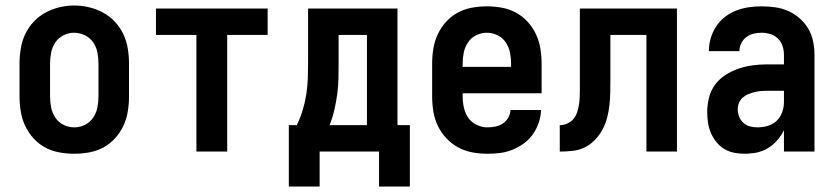

<svg xmlns="http://www.w3.org/2000/svg" viewBox="-20 -551 3040 698"><path d="M250 8Q223 8 195.5 3Q168 -2 144 -15Q120 -28 101.5 -48.5Q83 -69 71.5 -93.5Q60 -118 55.5 -145.5Q51 -173 51 -200V-320Q51 -347 55.5 -374.5Q60 -402 71.5 -426.5Q83 -451 102 -471.5Q121 -492 145 -505Q169 -518 196 -524.5Q223 -531 250 -531Q277 -531 304 -524.5Q331 -518 355 -505Q379 -492 398 -471.5Q417 -451 428.5 -426.5Q440 -402 444.5 -374.5Q449 -347 449 -320V-200Q449 -173 444.5 -145.5Q440 -118 428.5 -93.5Q417 -69 398.5 -48.5Q380 -28 356 -15Q332 -2 304.5 3Q277 8 250 8ZM250 -88Q270 -88 288.5 -97Q307 -106 318.5 -123Q330 -140 334 -160Q338 -180 338 -200V-320Q338 -340 334 -360.5Q330 -381 318.5 -397.5Q307 -414 288 -423Q269 -432 249 -432Q229 -432 210.5 -422.5Q192 -413 181 -396.5Q170 -380 166 -360Q162 -340 162 -320V-200Q162 -180 166 -160Q170 -140 181.5 -123Q193 -106 211.5 -97Q230 -88 250 -88Z M694 0V-424H547V-520H953V-424H806V0Z M1030 127V-96H1059Q1072 -123 1080.5 -151Q1089 -179 1093.5 -208Q1098 -237 1099 -266.5Q1100 -296 1100 -325V-520H1425V-96H1470V127H1358V0H1142V127ZM1314 -96V-424H1211V-325Q1211 -296 1210.5 -267Q1210 -238 1206 -209Q1202 -180 1195.5 -151.5Q1189 -123 1178 -96Z M1752 8Q1725 8 1697.5 3Q1670 -2 1646 -15Q1622 -28 1603 -48Q1584 -68 1572 -93Q1560 -118 1555.5 -145.5Q1551 -173 1551 -200V-320Q1551 -347 1555.5 -374.5Q1560 -402 1571.5 -426.5Q1583 -451 1601.5 -471.5Q1620 -492 1644 -505Q1668 -518 1695.5 -523Q1723 -528 1750 -528Q1777 -528 1804.5 -523Q1832 -518 1856 -505Q1880 -492 1898.5 -471.5Q1917 -451 1928.5 -426.5Q1940 -402 1944.5 -374.5Q1949 -347 1949 -320V-212H1662V-200Q1662 -180 1666.5 -159.5Q1671 -139 1682.5 -122.5Q1694 -106 1713 -97Q1732 -88 1752 -88Q1767 -88 1781.5 -91Q1796 -94 1808 -102Q1820 -110 1827.5 -123Q1835 -136 1836 -151H1947Q1946 -127 1938.5 -105Q1931 -83 1917.5 -63.5Q1904 -44 1885 -30Q1866 -16 1844 -7Q1822 2 1799 5Q1776 8 1752 8ZM1662 -308H1838V-320Q1838 -340 1834 -360Q1830 -380 1818.5 -397Q1807 -414 1788.5 -423Q1770 -432 1750 -432Q1730 -432 1711.5 -423Q1693 -414 1681.5 -397Q1670 -380 1666 -360Q1662 -340 1662 -320Z M2015 0V-96Q2029 -96 2042.5 -102Q2056 -108 2065 -119Q2074 -130 2078.5 -144Q2083 -158 2085 -172Q2087 -186 2087.5 -200.5Q2088 -215 2088 -229Q2088 -237 2088 -245Q2088 -253 2088 -261V-520H2441V0H2330V-424H2199V-261Q2199 -237 2198.5 -214Q2198 -191 2195.5 -168Q2193 -145 2187 -122.5Q2181 -100 2170 -79.5Q2159 -59 2142.5 -42Q2126 -25 2105.5 -15Q2085 -5 2061.5 -2.5Q2038 0 2015 0Z M2689 8Q2669 8 2650 4.5Q2631 1 2614 -9Q2597 -19 2584.5 -34.5Q2572 -50 2564.5 -67.5Q2557 -85 2554 -104.5Q2551 -124 2551 -143Q2551 -170 2557.5 -196Q2564 -222 2579.5 -243Q2595 -264 2617.5 -278.5Q2640 -293 2665 -301.5Q2690 -310 2716.5 -313.5Q2743 -317 2769 -317H2830V-351Q2830 -368 2825 -383.5Q2820 -399 2808.5 -410.5Q2797 -422 2781 -427Q2765 -432 2748 -432Q2734 -432 2719.5 -428.5Q2705 -425 2693 -416Q2681 -407 2674.5 -393Q2668 -379 2668 -365H2557Q2557 -388 2563.5 -411Q2570 -434 2583 -454Q2596 -474 2615 -489Q2634 -504 2656 -512.5Q2678 -521 2701.5 -524.5Q2725 -528 2748 -528Q2773 -528 2798 -524.5Q2823 -521 2845.5 -511Q2868 -501 2887 -484.5Q2906 -468 2918.5 -446.5Q2931 -425 2936 -400.5Q2941 -376 2941 -351V0H2830V-78Q2825 -68 2823.5 -65.5Q2822 -63 2819 -58.5Q2816 -54 2812.5 -49.5Q2809 -45 2805.5 -41Q2802 -37 2798 -33Q2794 -29 2790 -25.5Q2786 -22 2781.5 -19Q2777 -16 2772.5 -13Q2768 -10 2763 -7.5Q2758 -5 2753 -3Q2748 -1 2742.5 0.5Q2737 2 2732 3.5Q2727 5 2721.5 5.5Q2716 6 2710.5 6.5Q2705 7 2699.5 7.5Q2694 8 2689 8ZM2734 -88Q2753 -88 2771.5 -93.5Q2790 -99 2803.5 -112Q2817 -125 2823.5 -143Q2830 -161 2830 -180V-221H2769Q2757 -221 2745.5 -220Q2734 -219 2722.5 -216Q2711 -213 2700 -208.5Q2689 -204 2680 -196Q2671 -188 2666.5 -177Q2662 -166 2662 -154Q2662 -140 2667 -127Q2672 -114 2682.5 -104.5Q2693 -95 2706.5 -91.5Q2720 -88 2734 -88Z"/></svg>

Font: Zed Mono
Style: Bold
Weight: 700
Monospace: yes
Designer: Belleve Invis
Foundry: Belleve Invis
Version: Version 1.0.0; ttfautohint (v1.8.4)